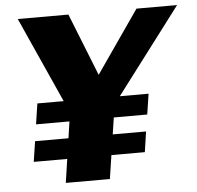

<svg xmlns="http://www.w3.org/2000/svg" viewBox="-52 -776 850 829"><g transform="rotate(-5 373.0 -361.5)"><path d="M200 0 244.5 -301.5 55 -723H274.5L382 -452.5L569.5 -723H745.5L439.5 -319L391 0ZM70 -102.5 83.5 -191H564.5L551.5 -102.5ZM94 -263 107.5 -352.5H589.5L576 -263.5Z"/></g></svg>

Font: Public Sans Thin ExtraBold
Style: Italic
Weight: 800
Italic angle: -8°
Version: Version 2.001